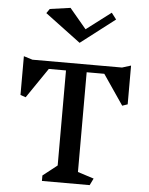

<svg xmlns="http://www.w3.org/2000/svg" viewBox="-70 -1202 975 1258"><g transform="rotate(5 417.5 -573.0)"><path d="M770 -549 735 -537 600 -735H484V-79L590 -45L568 0H254V-36L348 -110V-735H235L100 -537L65 -549V-804L123 -786H712L770 -804ZM421 -923 187 -1098 207 -1127 342 -1146 452 -1015 614 -1138 646 -1096Z"/></g></svg>

Font: Inknut Antiqua Medium
Style: Regular
Weight: 500
Designer: Claus Eggers Sørensen
Foundry: Claus Eggers Sørensen
Version: Version 1.003; ttfautohint (v1.8.2) -l 8 -r 50 -G 200 -x 14 